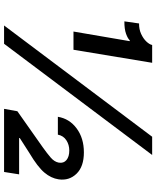

<svg xmlns="http://www.w3.org/2000/svg" viewBox="68 -835 767 943"><g transform="rotate(90 451.5 -363.5)"><path d="M105.1 0 651.6 -727.3H741.1L195 0ZM288.4 -727.3 224.4 -340.9H134.9L182.2 -617.2H177.9Q169.4 -607.6 146 -599.1Q122.5 -590.6 84.9 -590.9L95.2 -663Q123.6 -662.6 146.5 -673.1Q169.4 -683.6 183.8 -698.7Q198.2 -713.8 201 -727.3ZM514.6 0 526.3 -65.3 702.4 -189.3Q733.3 -211.3 754.1 -229.2Q774.9 -247.2 778.8 -268.8Q782.7 -292.6 766 -306.5Q749.3 -320.3 719.1 -320.3Q691.1 -320.3 668.9 -305.9Q646.7 -291.5 641.3 -264.2H553.6Q562.9 -321 610.8 -356.5Q658.7 -392 728.3 -392Q798.3 -392 833.3 -355.8Q868.3 -319.6 860.8 -267.8Q855.5 -231.2 827.6 -198Q799.7 -164.8 731.5 -124.3L658.4 -77.4L657.7 -73.9H836.3L824.6 0Z"/></g></svg>

Font: Inter UI Semi Bold
Style: Italic
Weight: 600
Italic angle: -9.39999°
Designer: Rasmus Andersson
Foundry: rsms
Version: 3.2;8d6f07862